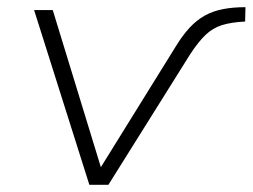

<svg xmlns="http://www.w3.org/2000/svg" viewBox="-20 -515 704 535"><path d="M229 0 75 -487H127L266 -33H251L470 -386Q489 -417 508.5 -438Q528 -459 550.5 -471.5Q573 -484 601 -489.5Q629 -495 664 -495L663 -455Q624 -453 598.5 -445Q573 -437 553 -418Q533 -399 510 -364L282 0Z"/></svg>

Font: Nunito Sans 10pt SemiExpanded ExtraLight
Style: Italic
Weight: 250
Width: 6
Italic angle: -9°
Designer: Vernon Adams
Foundry: Vernon Adams
Version: Version 3.101;gftools[0.9.27]